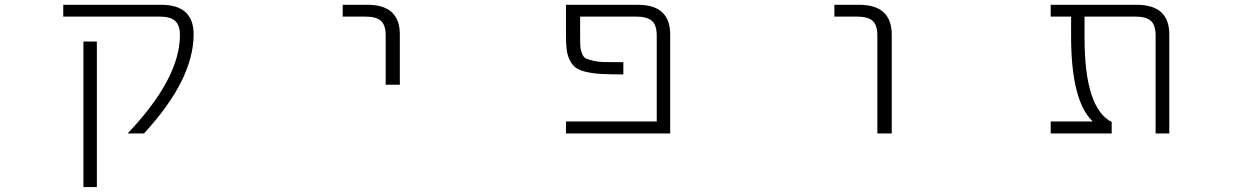

<svg xmlns="http://www.w3.org/2000/svg" viewBox="-20 -542 5040 781"><path d="M635.7 -522.5Q767.6 -522.5 767.6 -402.3Q767.6 -217.8 565.4 1H499Q711.9 -222.7 711.9 -399.4Q711.9 -439.5 692.4 -457Q672.9 -474.6 627 -474.6H237.3V-522.5ZM319.3 218.8V-373H374V218.8Z M1374 -474.6V-522.5H1474.6Q1606.4 -522.5 1606.4 -402.3V-197.3H1548.8V-398.4Q1548.8 -439.5 1529.8 -457Q1510.7 -474.6 1464.8 -474.6Z M2574.2 -522.5Q2706.1 -522.5 2706.1 -402.3V1H2282.2V-47.9H2651.4V-398.4Q2651.4 -439.5 2631.8 -457Q2612.3 -474.6 2566.4 -474.6H2339.8V-398.4Q2339.8 -367.2 2340.8 -352.5Q2341.8 -337.9 2347.7 -323.7Q2353.5 -309.6 2361.3 -305.2Q2369.1 -300.8 2391.1 -295.4Q2413.1 -290 2439 -289.6Q2464.8 -289.1 2515.6 -289.1V-239.3Q2459 -239.3 2425.3 -241.2Q2391.6 -243.2 2364.3 -249.5Q2336.9 -255.9 2322.3 -266.6Q2307.6 -277.3 2297.9 -296.9Q2288.1 -316.4 2285.2 -339.4Q2282.2 -362.3 2282.2 -398.4V-522.5Z M3374 -474.6V-522.5H3474.6Q3606.4 -522.5 3607.4 -402.3V1H3548.8V-398.4Q3548.8 -439.5 3529.8 -457Q3510.7 -474.6 3464.8 -474.6Z M4736.3 1H4680.7V-398.4Q4680.7 -439.5 4661.6 -457Q4642.6 -474.6 4595.7 -474.6H4391.6V-388.7Q4391.6 -101.6 4502 -45.9V1H4253.9V-47.9H4424.8Q4337.9 -130.9 4336.9 -388.7V-474.6H4253.9V-522.5H4603.5Q4736.3 -522.5 4736.3 -402.3Z"/></svg>

Font: GenEi Gothic M Light
Style: Regular
Weight: 300
Designer: o_tamon (Modified); [Source Han Sans]
Ryoko NISHIZUKA  (kana & ideographs); Paul D. Hunt (Latin, Greek & Cyrillic); Wenl
Version: Version 1.1a;Original Version 1.004